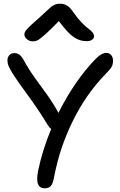

<svg xmlns="http://www.w3.org/2000/svg" viewBox="-20 -997 644 1031"><path d="M157.2 -774.9Q137.7 -774.9 124.3 -786.6Q110.8 -798.3 110.8 -813Q110.8 -824.7 125.2 -841.1Q139.6 -857.4 191.9 -902.8Q207.5 -916.5 227.8 -935.8Q248 -955.1 255.4 -960.9Q262.7 -966.8 274.7 -971.9Q286.6 -977.1 301.8 -977.1Q324.7 -977.1 341.3 -966.3Q357.9 -955.6 377 -926.8Q397.5 -897.5 419.4 -875Q441.4 -852.5 454.6 -843.3Q467.8 -834 476.3 -823.7Q484.9 -813.5 484.9 -801.8Q484.9 -790.5 473.9 -783.2Q462.9 -775.9 444.8 -775.9Q407.7 -775.9 376 -797.6Q344.2 -819.3 295.9 -883.8Q248 -834 220.2 -809.8Q192.4 -785.6 181.2 -780.3Q169.9 -774.9 157.2 -774.9ZM220.2 14.2Q193.4 14.2 184.1 -8.8Q174.8 -31.7 185.1 -82Q208 -191.9 254.9 -304.2Q246.1 -310.5 236.8 -325.2Q187 -407.2 128.9 -486.3Q70.8 -565.4 47.9 -602.1Q30.8 -630.9 25.4 -644.3Q20 -657.7 20 -672.9Q20 -689.9 30.3 -700.9Q40.5 -711.9 56.2 -711.9Q72.8 -711.9 84.2 -703.4Q95.7 -694.8 106.9 -674.8Q136.2 -621.6 168.5 -577.1Q200.7 -532.7 232.7 -488.5Q264.6 -444.3 293.9 -391.1Q381.8 -565.9 494.1 -681.2Q524.9 -712.9 551.8 -712.9Q566.4 -712.9 576.7 -701.4Q586.9 -689.9 586.9 -670.9Q586.9 -651.4 579.3 -637.9Q571.8 -624.5 543.9 -596.2Q442.4 -491.7 371.6 -348.6Q300.8 -205.6 271 -48.8Q264.6 -12.2 253.4 1Q242.2 14.2 220.2 14.2Z"/></svg>

Font: Shantell Sans Normal
Style: Regular
Weight: 400
Designer: Stephen Nixon, Anya Danilova, Shantell Martin
Foundry: Arrow Type
Version: Version 1.006;[559af2be0]